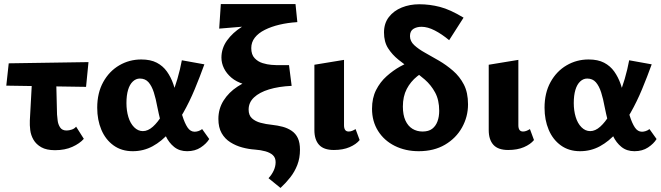

<svg xmlns="http://www.w3.org/2000/svg" viewBox="-20 -731 3257 946"><path d="M11 -309 23 -419 416 -425 404 -303ZM127 -137 142 -412H255L261 -167Q262 -157 264 -138Q266 -119 276 -103.5Q286 -88 308 -88Q320 -88 333.5 -92.5Q347 -97 355 -107L393 -47Q373 -24 336.5 -7.5Q300 9 251 9Q209 9 183.5 -5.5Q158 -20 145 -42.5Q132 -65 129 -90Q126 -115 127 -137Z M634 14Q579 14 539.5 -14.5Q500 -43 479.5 -91.5Q459 -140 459 -200Q459 -273 488.5 -326.5Q518 -380 567.5 -409Q617 -438 676 -438Q722 -438 752.5 -422Q783 -406 802.5 -378.5Q822 -351 834 -316.5Q846 -282 855 -246Q867 -198 878.5 -161Q890 -124 904 -103Q918 -82 939 -82Q947 -82 957 -85Q967 -88 976 -95L1011 -46Q997 -23 969 -4.5Q941 14 902 14Q864 14 838 -7Q812 -28 796.5 -61Q781 -94 771.5 -132Q762 -170 755 -205Q748 -244 738 -275.5Q728 -307 712 -325.5Q696 -344 669 -344Q650 -344 634.5 -329.5Q619 -315 611 -288Q603 -261 603 -223Q603 -186 612.5 -154.5Q622 -123 641 -104Q660 -85 684 -85Q709 -85 733.5 -107Q758 -129 780 -166Q802 -203 821 -248.5Q840 -294 854 -342Q868 -390 876 -434L987 -414Q965 -353 939.5 -291.5Q914 -230 883 -175.5Q852 -121 814.5 -78Q777 -35 732 -10.5Q687 14 634 14Z M1362 195 1303 147Q1319 130 1328.5 109.5Q1338 89 1338 68Q1338 46 1324.5 33.5Q1311 21 1287.5 14.5Q1264 8 1236 6Q1205 4 1173.5 -4.5Q1142 -13 1115 -30Q1088 -47 1072 -75Q1056 -103 1056 -145Q1056 -195 1081.5 -235.5Q1107 -276 1150.5 -304.5Q1194 -333 1249 -348Q1304 -363 1362 -363L1417 -308Q1353 -305 1305.5 -290.5Q1258 -276 1231.5 -251Q1205 -226 1205 -191Q1205 -163 1221.5 -148Q1238 -133 1264 -126Q1290 -119 1320 -116Q1348 -113 1372.5 -106.5Q1397 -100 1417 -86.5Q1437 -73 1447.5 -50.5Q1458 -28 1458 7Q1458 48 1445 81.5Q1432 115 1410.5 142.5Q1389 170 1362 195ZM1267 -306Q1218 -305 1181 -316.5Q1144 -328 1120 -348.5Q1096 -369 1083.5 -394.5Q1071 -420 1071 -447Q1071 -493 1098.5 -531.5Q1126 -570 1172 -599Q1218 -628 1274.5 -645Q1331 -662 1389 -665L1444 -622Q1398 -619 1357.5 -609.5Q1317 -600 1285 -584Q1253 -568 1235.5 -545.5Q1218 -523 1218 -494Q1218 -462 1234.5 -444.5Q1251 -427 1274 -420Q1297 -413 1317 -411.5Q1337 -410 1344 -410H1404L1417 -308ZM1060 -590 1068 -711H1436L1445 -622Z M1625 8Q1575 8 1552 -17.5Q1529 -43 1529 -90V-412L1675 -436V-114Q1675 -99 1680.5 -91Q1686 -83 1698 -83Q1707 -83 1715.5 -86.5Q1724 -90 1732 -95L1752 -41Q1735 -20 1702.5 -6Q1670 8 1625 8Z M2043 14Q1978 14 1925.5 -12Q1873 -38 1843 -85.5Q1813 -133 1813 -195Q1813 -248 1833 -287.5Q1853 -327 1885 -355.5Q1917 -384 1951 -403Q1985 -422 2014.5 -433.5Q2044 -445 2059 -450L2107 -397Q2068 -381 2035.5 -355Q2003 -329 1984 -292.5Q1965 -256 1965 -206Q1965 -165 1977.5 -137.5Q1990 -110 2012 -96.5Q2034 -83 2062 -83Q2092 -83 2109.5 -96.5Q2127 -110 2135.5 -133Q2144 -156 2144 -185Q2144 -238 2124 -275Q2104 -312 2073 -339Q2042 -366 2008 -389Q1974 -412 1943 -437Q1912 -462 1892 -493.5Q1872 -525 1872 -571Q1872 -616 1896 -647Q1920 -678 1959.5 -694Q1999 -710 2046 -710Q2097 -710 2147.5 -697Q2198 -684 2264 -644L2193 -533Q2157 -563 2122 -581Q2087 -599 2057 -599Q2033 -599 2016.5 -588.5Q2000 -578 2000 -553Q2000 -528 2021 -508.5Q2042 -489 2074.5 -471Q2107 -453 2143 -432Q2179 -411 2212 -382.5Q2245 -354 2265.5 -314.5Q2286 -275 2286 -217Q2286 -156 2256.5 -103Q2227 -50 2172.5 -18Q2118 14 2043 14Z M2484 8Q2434 8 2411 -17.5Q2388 -43 2388 -90V-412L2534 -436V-114Q2534 -99 2539.5 -91Q2545 -83 2557 -83Q2566 -83 2574.5 -86.5Q2583 -90 2591 -95L2611 -41Q2594 -20 2561.5 -6Q2529 8 2484 8Z M2838 14Q2783 14 2743.5 -14.5Q2704 -43 2683.5 -91.5Q2663 -140 2663 -200Q2663 -273 2692.5 -326.5Q2722 -380 2771.5 -409Q2821 -438 2880 -438Q2926 -438 2956.5 -422Q2987 -406 3006.5 -378.5Q3026 -351 3038 -316.5Q3050 -282 3059 -246Q3071 -198 3082.5 -161Q3094 -124 3108 -103Q3122 -82 3143 -82Q3151 -82 3161 -85Q3171 -88 3180 -95L3215 -46Q3201 -23 3173 -4.5Q3145 14 3106 14Q3068 14 3042 -7Q3016 -28 3000.5 -61Q2985 -94 2975.5 -132Q2966 -170 2959 -205Q2952 -244 2942 -275.5Q2932 -307 2916 -325.5Q2900 -344 2873 -344Q2854 -344 2838.5 -329.5Q2823 -315 2815 -288Q2807 -261 2807 -223Q2807 -186 2816.5 -154.5Q2826 -123 2845 -104Q2864 -85 2888 -85Q2913 -85 2937.5 -107Q2962 -129 2984 -166Q3006 -203 3025 -248.5Q3044 -294 3058 -342Q3072 -390 3080 -434L3191 -414Q3169 -353 3143.5 -291.5Q3118 -230 3087 -175.5Q3056 -121 3018.5 -78Q2981 -35 2936 -10.5Q2891 14 2838 14Z"/></svg>

Font: Ysabeau Office ExtraBold
Style: Regular
Weight: 800
Designer: Christian Thalmann (Catharsis Fonts)
Version: Version 2.001;gftools[0.9.30]; featfreeze: tnum,lnum,ss02